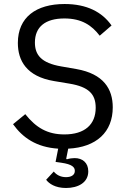

<svg xmlns="http://www.w3.org/2000/svg" viewBox="-20 -730 640 957"><path d="M309 207C368 207 420 181 420 124C420 81 391 58 352 58C340 58 326 60 313 64L310 61L320 11C461 4 542 -72 542 -195C542 -286 497 -362 360 -386L285 -399C186 -416 154 -456 154 -518C154 -597 207 -638 301 -638C388 -638 438 -603 477 -552L536 -603C489 -670 413 -710 302 -710C160 -710 69 -644 69 -516C69 -428 112 -349 249 -326L327 -313C422 -297 457 -261 457 -193C457 -109 402 -60 301 -60C217 -60 160 -93 106 -161L45 -111C93 -44 161 4 270 11L257 77L285 81C341 89 353 104 353 122C353 143 334 153 309 153C280 153 260 140 248 125L210 166C224 185 255 207 309 207Z"/></svg>

Font: IBM Plex Mono
Style: Regular
Weight: 400
Monospace: yes
Designer: Mike Abbink, Paul van der Laan, Pieter van Rosmalen
Foundry: Bold Monday
Version: Version 2.004